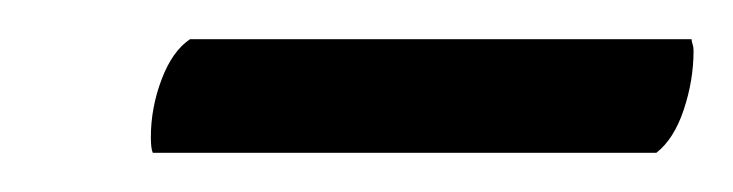

<svg xmlns="http://www.w3.org/2000/svg" viewBox="-20 -647 374 98"><path d="M315 -569H58Q57 -571 57 -577Q57 -592 62.5 -606.5Q68 -621 77 -627H333Q333 -626 333.5 -624.5Q334 -623 334 -621Q334 -606 329 -591Q324 -576 315 -569Z"/></svg>

Font: Petrona Light
Style: Italic
Weight: 300
Italic angle: -9°
Designer: Ringo R. Seeber
Foundry: Ringo R. Seeber
Version: Version 2.001; ttfautohint (v1.8.3)